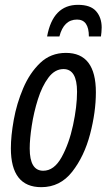

<svg xmlns="http://www.w3.org/2000/svg" viewBox="-20 -765 441 795"><path d="M226 -614Q244 -684 299 -684Q348 -684 348 -614H398Q399 -622 400 -631.5Q401 -641 401 -651Q401 -692 378 -718.5Q355 -745 303 -745Q199 -745 175 -614ZM377 -383Q377 -546 253 -546Q190 -546 146.5 -504.5Q103 -463 76 -399.5Q49 -336 37 -269Q25 -202 25 -151Q25 10 151 10Q229 10 279 -54Q329 -118 353 -209.5Q377 -301 377 -383ZM103 -150Q103 -189 111.5 -244.5Q120 -300 137 -354Q154 -408 180.5 -443.5Q207 -479 243 -479Q299 -479 299 -385Q299 -324 282.5 -247Q266 -170 235 -114Q204 -58 159 -58Q103 -58 103 -150Z"/></svg>

Font: Noto Sans Display Condensed
Style: Italic
Weight: 400
Width: 3
Designer: Monotype Design team
Foundry: Monotype Imaging Inc.
Version: 1.000